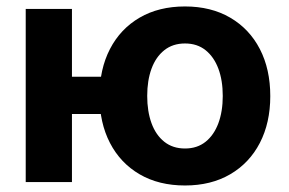

<svg xmlns="http://www.w3.org/2000/svg" viewBox="-20 -567 899 598"><path d="M60.1 0V-539.1H204.1V0ZM163.6 -211.9V-328.1H335.9V-211.9ZM556.2 10.7Q474.6 10.7 414.8 -24.2Q355 -59.1 322.5 -121.8Q290 -184.6 290 -267.6Q290 -351.6 322.5 -414.3Q355 -477.1 414.8 -512Q474.6 -546.9 556.2 -546.9Q637.2 -546.9 697 -512Q756.8 -477.1 789.3 -414.3Q821.8 -351.6 821.8 -267.6Q821.8 -184.6 789.3 -121.8Q756.8 -59.1 697 -24.2Q637.2 10.7 556.2 10.7ZM556.2 -104.5Q594.2 -104.5 620.4 -125.5Q646.5 -146.5 660.2 -183.3Q673.8 -220.2 673.8 -268.1Q673.8 -316.4 660.2 -353Q646.5 -389.6 620.4 -410.6Q594.2 -431.6 556.2 -431.6Q518.1 -431.6 491.7 -410.6Q465.3 -389.6 451.9 -353Q438.5 -316.4 438.5 -268.1Q438.5 -220.2 451.9 -183.3Q465.3 -146.5 491.7 -125.5Q518.1 -104.5 556.2 -104.5Z"/></svg>

Font: Inter 18pt
Style: Bold
Weight: 700
Designer: Rasmus Andersson
Foundry: rsms
Version: Version 4.001;git-66647c0bb